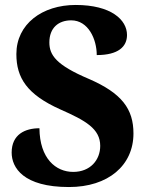

<svg xmlns="http://www.w3.org/2000/svg" viewBox="-20 -744 592 774"><path d="M258 10C416 10 518 -77 518 -206C518 -304 472 -368 338 -426C206 -482 179 -522 179 -573C179 -632 216 -662 267 -662C336 -662 370 -586 370 -522C457 -522 492 -556 492 -603C492 -664 428 -724 285 -724C150 -724 46 -647 46 -526C46 -430 89 -363 223 -303C325 -258 384 -225 384 -156C384 -99 344 -51 275 -51C205 -51 140 -105 139 -227C81 -227 27 -202 27 -129C27 -68 74 10 258 10Z"/></svg>

Font: Noto Serif Armenian SemiCondensed
Style: Bold
Weight: 700
Width: 4
Designer: Monotype Design Team
Foundry: Monotype Imaging Inc.
Version: Version 2.008